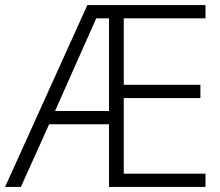

<svg xmlns="http://www.w3.org/2000/svg" viewBox="-21 -734 863 754"><path d="M786 0V-52H465V-349H766V-401H465V-662H786V-714H322L-1 0H61L172 -246H407V0ZM195 -298 357 -662H407V-298Z"/></svg>

Font: Noto Sans Devanagari UI Light
Style: Regular
Weight: 300
Designer: Jelle Bosma - Monotype Design Team
Foundry: Monotype Imaging Inc.
Version: Version 2.004